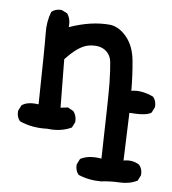

<svg xmlns="http://www.w3.org/2000/svg" viewBox="-46 -489 592 660"><g transform="rotate(5 250.0 -159.5)"><path d="M327.1 128.9Q284.2 128.9 248 113.3Q236.3 99.6 238.3 78.1L248 58.6Q276.4 43 321.3 50.8Q327.1 -167 326.2 -211.9Q325.2 -256.8 322.3 -283.2Q319.3 -309.6 298.8 -323.7Q278.3 -337.9 243.7 -332.5Q209 -327.1 164.1 -278.3L166 -111.3L191.4 -114.3L210.9 -103.5Q222.7 -87.9 220.7 -66.4L210.9 -46.9Q173.8 -29.3 127 -35.2Q74.2 -33.2 31.2 -52.7Q19.5 -66.4 21.5 -87.9L31.2 -107.4Q50.8 -122.1 89.8 -116.2Q93.8 -321.3 92.8 -361.3Q91.8 -401.4 105.5 -436.5Q119.1 -448.2 140.6 -446.3L160.2 -436.5Q173.8 -417 169.9 -389.6Q209 -403.3 243.7 -408.2Q278.3 -413.1 309.6 -410.2Q340.8 -407.2 367.2 -376Q393.6 -344.7 398.4 -293.9Q403.3 -243.2 403.3 -190.4Q438.5 -196.3 479.5 -176.8Q491.2 -163.1 489.3 -141.6L479.5 -122.1Q463.9 -109.4 403.3 -114.3L397.5 50.8Q428.7 44.9 452.1 60.5Q463.9 74.2 461.9 95.7L452.1 115.2Q424.8 128.9 391.6 127Q358.4 125 327.1 128.9Z"/></g></svg>

Font: NaikaiFont
Style: Regular
Weight: 400
Version: Version 1.67